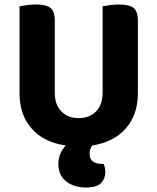

<svg xmlns="http://www.w3.org/2000/svg" viewBox="-20 -636 701 855"><path d="M594 -220Q594 -126 541 -65Q488 -4 391 12Q379 26 379 48Q379 94 435 94H442Q445 102 447 111.5Q449 121 449 132Q449 158 430.5 178.5Q412 199 363 199Q309 199 274.5 171.5Q240 144 240 95Q240 68 249.5 47Q259 26 273 12Q175 -2 121 -63.5Q67 -125 67 -220V-608Q78 -610 98.5 -613Q119 -616 140 -616Q185 -616 204.5 -601Q224 -586 224 -542V-223Q224 -169 253.5 -139.5Q283 -110 330 -110Q378 -110 407.5 -139.5Q437 -169 437 -223V-608Q448 -610 468.5 -613Q489 -616 510 -616Q555 -616 574.5 -601Q594 -586 594 -542V-220Z"/></svg>

Font: Baloo 2 Latin
Style: Bold
Weight: 400
Designer: Sarang Kulkarni and Ek Type
Foundry: Ek Type
Version: Version 1.001